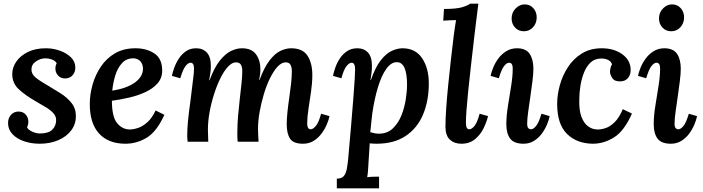

<svg xmlns="http://www.w3.org/2000/svg" viewBox="-20 -775 3842 1050"><path d="M197 11Q151 11 111.5 -2.5Q72 -16 48 -41.5Q24 -67 24 -102Q24 -130 40.5 -147.5Q57 -165 81 -165Q106 -165 120.5 -148.5Q135 -132 135 -110Q135 -94 128 -79Q134 -65 156.5 -55Q179 -45 198 -45Q245 -45 266 -66Q287 -87 287 -118Q287 -140 271 -157Q255 -174 230 -189Q205 -204 177 -220Q115 -256 81 -288.5Q47 -321 47 -370Q47 -406 69 -438Q91 -470 132 -490.5Q173 -511 231 -511Q270 -511 307 -498Q344 -485 368 -461.5Q392 -438 392 -405Q392 -381 377 -363.5Q362 -346 336 -346Q312 -346 297.5 -362Q283 -378 283 -400Q283 -416 290 -429Q283 -442 265.5 -449Q248 -456 227 -456Q202 -456 177 -439.5Q152 -423 152 -395Q152 -372 171 -354.5Q190 -337 242 -307Q276 -287 311.5 -264.5Q347 -242 371 -212Q395 -182 395 -140Q395 -96 369.5 -62Q344 -28 299 -8.5Q254 11 197 11Z M721 -511Q782 -511 824.5 -482.5Q867 -454 867 -389Q867 -348 841.5 -319Q816 -290 774.5 -271Q733 -252 685 -241Q637 -230 592 -224Q592 -136 620.5 -101.5Q649 -67 690 -67Q710 -67 735.5 -75.5Q761 -84 786.5 -107Q812 -130 831 -171L879 -147Q837 -55 782.5 -22Q728 11 666 11Q573 11 522 -44.5Q471 -100 471 -206Q471 -258 486 -311.5Q501 -365 531.5 -410.5Q562 -456 609 -483.5Q656 -511 721 -511ZM709 -456Q671 -456 647 -429.5Q623 -403 610.5 -362.5Q598 -322 594 -279Q674 -292 718 -324Q762 -356 762 -400Q761 -427 746 -441.5Q731 -456 709 -456Z M1637 11Q1584 11 1566 -17Q1548 -45 1548 -96Q1548 -125 1552 -163Q1556 -201 1562 -241.5Q1568 -282 1572 -319.5Q1576 -357 1576 -386Q1576 -406 1569 -420Q1562 -434 1542 -434Q1520 -434 1498.5 -411Q1477 -388 1457.5 -349Q1438 -310 1423.5 -262Q1409 -214 1400 -164Q1391 -114 1391 -69Q1391 -55 1392 -36Q1393 -17 1394 0H1280Q1278 -16 1278 -30.5Q1278 -45 1278 -53Q1278 -94 1282 -141.5Q1286 -189 1291.5 -235.5Q1297 -282 1301 -321.5Q1305 -361 1305 -387Q1305 -408 1297.5 -421Q1290 -434 1270 -434Q1249 -434 1227 -410.5Q1205 -387 1185.5 -347.5Q1166 -308 1150.5 -259.5Q1135 -211 1126 -161Q1117 -111 1117 -66Q1117 -52 1118 -32Q1119 -12 1119 0H1006Q1004 -16 1004 -23.5Q1004 -31 1004 -41Q1004 -69 1008 -112.5Q1012 -156 1021 -219Q1030 -296 1035.5 -337.5Q1041 -379 1041 -400Q1041 -432 1022 -432Q1009 -432 994.5 -413.5Q980 -395 966 -347L920 -360Q924 -380 933.5 -406Q943 -432 959 -456Q975 -480 998 -495.5Q1021 -511 1053 -511Q1090 -511 1112 -486.5Q1134 -462 1133 -411Q1133 -389 1130 -372Q1127 -355 1124 -336H1126Q1152 -406 1182.5 -444Q1213 -482 1244 -496.5Q1275 -511 1303 -511Q1356 -511 1380 -478Q1404 -445 1404 -396Q1404 -381 1402.5 -368.5Q1401 -356 1397 -337H1399Q1425 -407 1454.5 -445Q1484 -483 1514 -497Q1544 -511 1572 -511Q1635 -511 1661.5 -470.5Q1688 -430 1688 -365Q1688 -322 1681 -273.5Q1674 -225 1667 -179.5Q1660 -134 1660 -100Q1660 -68 1679 -68Q1692 -68 1707.5 -86.5Q1723 -105 1736 -153L1782 -140Q1778 -120 1767 -94Q1756 -68 1738 -44Q1720 -20 1695 -4.5Q1670 11 1637 11Z M1822 255V202Q1848 202 1860 188Q1872 174 1876.5 149.5Q1881 125 1884 95Q1922 -329 1922 -395Q1922 -432 1903 -432Q1890 -432 1875 -413.5Q1860 -395 1847 -347L1801 -360Q1805 -380 1814 -406Q1823 -432 1839 -456Q1855 -480 1878.5 -495.5Q1902 -511 1934 -511Q1970 -511 1992 -488Q2014 -465 2014 -415Q2014 -392 2011.5 -374Q2009 -356 2006 -337H2008Q2033 -408 2062.5 -445.5Q2092 -483 2123 -497Q2154 -511 2181 -511Q2252 -511 2288.5 -456.5Q2325 -402 2325 -319Q2325 -223 2293.5 -148.5Q2262 -74 2198.5 -31.5Q2135 11 2039 11Q2031 11 2021 10.5Q2011 10 2002 9Q1998 67 1996 102.5Q1994 138 1992.5 159Q1991 180 1988 194Q2004 192 2022.5 191.5Q2041 191 2053 191V255ZM2052 -44Q2098 -44 2128 -72.5Q2158 -101 2175 -143.5Q2192 -186 2199 -231.5Q2206 -277 2206 -312Q2206 -435 2150 -435Q2119 -435 2093 -399Q2067 -363 2047.5 -300Q2028 -237 2016 -155Q2013 -131 2010.5 -106Q2008 -81 2005 -52Q2031 -44 2052 -44Z M2596 -755Q2591 -711 2585 -666.5Q2579 -622 2575 -585Q2552 -389 2540 -272Q2528 -155 2528 -104Q2528 -68 2546 -68Q2560 -68 2575 -86.5Q2590 -105 2603 -153L2649 -140Q2642 -110 2625 -74.5Q2608 -39 2578 -14Q2548 11 2503 11Q2465 11 2441 -10.5Q2417 -32 2416 -80Q2416 -121 2420 -180.5Q2424 -240 2431 -309Q2438 -378 2446 -449.5Q2454 -521 2462 -585Q2465 -607 2468 -627Q2471 -647 2474 -665Q2458 -665 2437.5 -664Q2417 -663 2404 -662L2408 -726Q2476 -726 2507.5 -735.5Q2539 -745 2551 -755Z M2807 -511Q2856 -511 2876.5 -480.5Q2897 -450 2897 -399Q2897 -373 2892 -332.5Q2887 -292 2880.5 -247.5Q2874 -203 2868.5 -163.5Q2863 -124 2863 -99Q2863 -81 2869 -74.5Q2875 -68 2884 -68Q2897 -68 2912 -86.5Q2927 -105 2941 -153L2986 -140Q2982 -119 2971 -93Q2960 -67 2942.5 -43.5Q2925 -20 2900 -4.5Q2875 11 2843 11Q2791 11 2770 -17Q2749 -45 2749 -96Q2749 -141 2758 -196.5Q2767 -252 2775.5 -306Q2784 -360 2784 -400Q2784 -432 2764 -432Q2751 -432 2736.5 -413.5Q2722 -395 2708 -347L2663 -360Q2667 -380 2677.5 -406Q2688 -432 2706 -456Q2724 -480 2749.5 -495.5Q2775 -511 2807 -511ZM2849 -751Q2879 -751 2897.5 -729.5Q2916 -708 2915 -677Q2914 -646 2894 -625Q2874 -604 2845 -604Q2815 -604 2796 -625Q2777 -646 2778 -677Q2779 -708 2800.5 -729.5Q2822 -751 2849 -751Z M3271 -511Q3338 -511 3383.5 -478Q3429 -445 3429 -392Q3429 -365 3413.5 -347.5Q3398 -330 3372 -330Q3341 -329 3328.5 -348Q3316 -367 3316 -382Q3316 -391 3318.5 -402.5Q3321 -414 3327 -423Q3323 -438 3307 -446.5Q3291 -455 3269 -455Q3233 -455 3210 -433.5Q3187 -412 3173.5 -377.5Q3160 -343 3154 -304.5Q3148 -266 3148 -232Q3146 -173 3159.5 -137Q3173 -101 3195.5 -84.5Q3218 -68 3244 -67Q3265 -66 3290.5 -74Q3316 -82 3341 -106.5Q3366 -131 3386 -178L3436 -154Q3394 -59 3338.5 -24Q3283 11 3222 11Q3134 10 3080.5 -43Q3027 -96 3027 -207Q3027 -256 3041.5 -309Q3056 -362 3086 -408Q3116 -454 3162 -482.5Q3208 -511 3271 -511Z M3613 -511Q3662 -511 3682.5 -480.5Q3703 -450 3703 -399Q3703 -373 3698 -332.5Q3693 -292 3686.5 -247.5Q3680 -203 3674.5 -163.5Q3669 -124 3669 -99Q3669 -81 3675 -74.5Q3681 -68 3690 -68Q3703 -68 3718 -86.5Q3733 -105 3747 -153L3792 -140Q3788 -119 3777 -93Q3766 -67 3748.5 -43.5Q3731 -20 3706 -4.5Q3681 11 3649 11Q3597 11 3576 -17Q3555 -45 3555 -96Q3555 -141 3564 -196.5Q3573 -252 3581.5 -306Q3590 -360 3590 -400Q3590 -432 3570 -432Q3557 -432 3542.5 -413.5Q3528 -395 3514 -347L3469 -360Q3473 -380 3483.5 -406Q3494 -432 3512 -456Q3530 -480 3555.5 -495.5Q3581 -511 3613 -511ZM3655 -751Q3685 -751 3703.5 -729.5Q3722 -708 3721 -677Q3720 -646 3700 -625Q3680 -604 3651 -604Q3621 -604 3602 -625Q3583 -646 3584 -677Q3585 -708 3606.5 -729.5Q3628 -751 3655 -751Z"/></svg>

Font: Lora SemiBold
Style: Italic
Weight: 600
Italic angle: -3°
Designer: Olga Karpushina, Alexei Vanyashin (Cyrillic)
Foundry: Cyreal
Version: Version 3.011; ttfautohint (v1.8.4.7-5d5b)